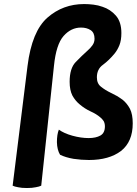

<svg xmlns="http://www.w3.org/2000/svg" viewBox="-20 -778 682 957"><path d="M273.4 -131.8Q263.7 -108.4 263.7 -69.3Q264.6 -31.2 279.3 -6.8Q306.6 6.8 346.7 13.7Q385.7 19.5 423.8 19.5Q523.4 19.5 583 -25.4Q641.6 -71.3 641.6 -163.1Q641.6 -208 627.9 -235.4Q613.3 -262.7 591.8 -280.3Q577.1 -291 562.5 -299.8Q546.9 -307.6 532.2 -315.4Q503.9 -329.1 483.4 -345.7Q462.9 -361.3 462.9 -392.6Q462.9 -433.6 493.2 -455.1Q523.4 -477.5 550.8 -510.7Q565.4 -528.3 575.2 -552.7Q585 -577.1 585 -613.3Q585 -668.9 557.6 -700.2Q530.3 -731.4 491.2 -744.1Q469.7 -752 445.3 -754.9Q421.9 -757.8 399.4 -757.8Q293.9 -757.8 216.8 -690.4Q138.7 -622.1 117.2 -449.2Q92.8 -250 43 147.5Q52.7 152.3 70.3 155.3Q86.9 159.2 114.3 159.2Q140.6 159.2 158.2 155.3Q175.8 152.3 185.5 147.5Q207 -51.8 249 -450.2Q259.8 -556.6 296.9 -598.6Q334 -640.6 383.8 -640.6Q412.1 -640.6 431.6 -627.9Q451.2 -615.2 451.2 -585Q451.2 -566.4 440.4 -551.8Q430.7 -538.1 416 -525.4Q388.7 -501 357.4 -468.8Q327.1 -437.5 327.1 -370.1Q327.1 -329.1 340.8 -301.8Q355.5 -275.4 377 -257.8Q402.3 -236.3 431.6 -222.7Q460 -210 479.5 -193.4Q490.2 -184.6 497.1 -173.8Q502.9 -162.1 502.9 -148.4Q502.9 -115.2 480.5 -102.5Q458 -89.8 421.9 -89.8Q383.8 -89.8 340.8 -101.6Q298.8 -113.3 273.4 -131.8Z"/></svg>

Font: cl
Style: Bold Italic
Weight: 400
Designer: Mitja Miklavcic
Version: Version 7.504; 2011; Build 1022